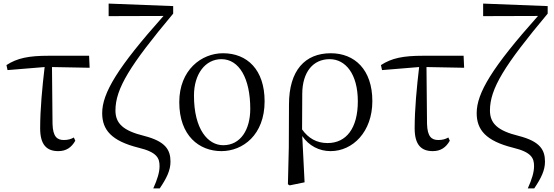

<svg xmlns="http://www.w3.org/2000/svg" viewBox="-20 -828 3088 1071"><path d="M305 15C350 15 379 -6 400 -43L392 -61C376 -52 359 -47 336 -47C299 -47 275 -65 273 -137L270 -454L480 -450L477 -517H251C140 -517 76 -504 16 -465L22 -437L229 -454C216 -344 204 -221 204 -112C204 -20 241 15 305 15Z M835 223H871C910 165 931 122 931 74C931 9 905 -39 784 -70C666 -99 624 -140 624 -212C624 -333 704 -463 946 -752V-794L586 -808V-738L892 -739C636 -452 550 -309 550 -197C550 -104 601 -42 753 -4C857 21 870 55 870 99C870 133 858 172 835 223Z M1215 15C1334 15 1456 -75 1456 -263C1456 -439 1359 -531 1224 -531C1104 -531 980 -438 980 -258C980 -70 1092 15 1215 15ZM1225 -18C1141 -18 1062 -105 1062 -295C1062 -415 1125 -498 1215 -498C1314 -498 1376 -391 1376 -221C1376 -106 1323 -18 1225 -18Z M1586 200 1596 206 1679 189 1666 -69C1703 -15 1760 15 1824 15C1948 15 2057 -93 2057 -264C2057 -440 1958 -531 1825 -531C1682 -531 1592 -436 1592 -245L1591 -6ZM1665 -106 1666 -306C1667 -426 1726 -498 1819 -498C1907 -498 1976 -416 1976 -263C1976 -113 1912 -30 1807 -30C1746 -30 1700 -57 1665 -106Z M2394 15C2439 15 2468 -6 2489 -43L2481 -61C2465 -52 2448 -47 2425 -47C2388 -47 2364 -65 2362 -137L2359 -454L2569 -450L2566 -517H2340C2229 -517 2165 -504 2105 -465L2111 -437L2318 -454C2305 -344 2293 -221 2293 -112C2293 -20 2330 15 2394 15Z M2924 223H2960C2999 165 3020 122 3020 74C3020 9 2994 -39 2873 -70C2755 -99 2713 -140 2713 -212C2713 -333 2793 -463 3035 -752V-794L2675 -808V-738L2981 -739C2725 -452 2639 -309 2639 -197C2639 -104 2690 -42 2842 -4C2946 21 2959 55 2959 99C2959 133 2947 172 2924 223Z"/></svg>

Font: Source Han Serif KR
Style: Regular
Weight: 400
Designer: Ryoko NISHIZUKA 西塚涼子 (kana & ideographs); Frank Grießhammer (Latin, Greek & Cyrillic); Wenlong ZHANG 张文龙 (bopomofo); San
Foundry: Adobe
Version: Version 2.001;hotconv 1.1.0;makeotfexe 2.6.0